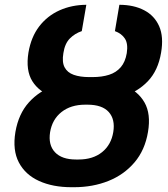

<svg xmlns="http://www.w3.org/2000/svg" viewBox="-20 -780 707 810"><path d="M356.3 -442.3H366.9Q445.8 -442.3 503.8 -419.3Q561.9 -396.3 589.6 -347.8Q617.3 -299.4 604.3 -223.1Q591.6 -146.9 547.5 -95Q503.4 -43 437.4 -16.6Q371.4 9.8 292 9.8H281.4Q202.7 9.8 144.8 -16.5Q86.9 -42.8 59.6 -94.6Q32.3 -146.4 45 -223.1Q58.2 -299.8 102 -348.3Q145.8 -396.8 211.6 -419.7Q277.4 -442.6 356.3 -442.3ZM349.7 -338.4H339.5Q278.7 -338.4 239.4 -307.3Q200.2 -276.2 191.3 -222.2Q183 -168.6 211.8 -137.9Q240.7 -107.1 300.6 -107.1H311.3Q372.1 -107.1 410.6 -138.1Q449.1 -169 457.9 -223.1Q466.5 -276.4 438.9 -307.3Q411.2 -338.2 349.7 -338.4ZM370.2 -454.8Q410.1 -454.8 440.2 -464.5Q470.4 -474.2 489.5 -496.5Q508.6 -518.7 514.8 -555.7Q521 -595.4 507 -617Q493 -638.6 464.8 -648.7L483.6 -759.8Q544.7 -759.6 588.3 -736.7Q631.9 -713.9 651.5 -669.2Q671.1 -624.5 659.6 -557.9Q647.1 -482.5 603.7 -437.2Q560.3 -391.9 495.3 -371.9Q430.4 -352 352.5 -351.7H339.1Q261.5 -352 203.2 -372Q144.8 -392.1 116.4 -437.5Q88 -482.9 100 -558.4Q111.3 -624.2 145.5 -668.8Q179.8 -713.3 231.2 -736.4Q282.6 -759.4 344.2 -759.8L325 -648.7Q295.9 -639 274.7 -617.7Q253.5 -596.3 247.4 -556Q240.9 -518 252.6 -495.9Q264.3 -473.8 291.1 -464.3Q317.9 -454.8 356.2 -454.8Z"/></svg>

Font: Inter Variable
Style: Italic
Weight: 400
Italic angle: -9.39999°
Designer: Rasmus Andersson
Foundry: rsms
Version: Version 4.001;git-9221beed3